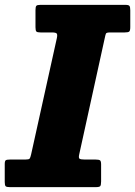

<svg xmlns="http://www.w3.org/2000/svg" viewBox="-52 -770 556 790"><path d="M-32.5 -21V-95Q-32.5 -108 -28 -110.8Q-23.5 -113.5 -11 -113.5H51.5Q66.5 -113.5 69.8 -117.2Q73 -121 76 -134.5L182 -613.5Q185 -628 181.2 -632.2Q177.5 -636.5 161 -636.5H115Q101.5 -636.5 97.8 -640.2Q94 -644 94 -658V-728Q94 -742 97.5 -746Q101 -750 114 -750H463.5Q477 -750 480.5 -745.8Q484 -741.5 484 -727.5V-658.5Q484 -644 479.8 -640.2Q475.5 -636.5 461 -636.5H401.5Q386.5 -636.5 384.2 -632.2Q382 -628 379.5 -615.5L274 -135Q270.5 -120 275.5 -116.8Q280.5 -113.5 298 -113.5H341.5Q355 -113.5 359.5 -110.2Q364 -107 364 -93.5V-23.5Q364 -8 360.2 -4Q356.5 0 341.5 0H-11Q-24.5 0 -28.5 -3.5Q-32.5 -7 -32.5 -21Z"/></svg>

Font: Besley* Narrow Heavy
Style: Italic
Weight: 800
Width: 4
Italic angle: -13°
Designer: Owen Earl
Foundry: indestructible type*
Version: Version 3.000; ttfautohint (v1.8.3)